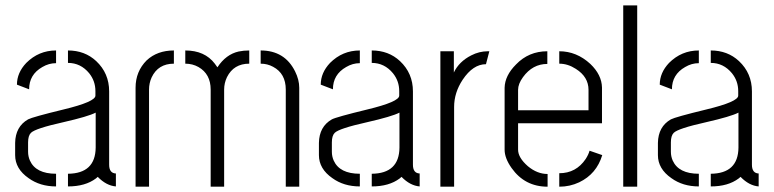

<svg xmlns="http://www.w3.org/2000/svg" viewBox="-20 -704 2918 724"><path d="M37.1 -119.1Q37.1 -67.4 87.9 -32.2Q130.9 -1 191.4 -1V-48.8Q115.2 -48.8 92.8 -98.6Q85.9 -114.3 85.9 -131.8V-167Q85.9 -192.4 96.7 -203.1Q113.3 -219.7 218.8 -243.2Q312.5 -264.6 340.8 -279.3V-147.5Q339.8 -49.8 236.3 -48.8V-1Q301.8 -1 341.8 -31.2Q345.7 -34.2 348.6 -37.1Q380.9 -3.9 417 -1V-49.8Q391.6 -50.8 391.6 -83V-359.4Q391.6 -427.7 342.8 -473.6Q299.8 -513.7 236.3 -513.7V-466.8Q284.2 -466.8 316.4 -427.7Q339.8 -398.4 339.8 -360.4V-343.8Q340.8 -320.3 218.8 -291Q102.5 -262.7 85.9 -253.9Q38.1 -226.6 37.1 -165ZM43.9 -384.8 89.8 -367.2Q89.8 -422.9 139.6 -451.2Q164.1 -465.8 191.4 -465.8V-513.7Q126 -513.7 79.1 -466.8Q43.9 -429.7 43.9 -384.8Z M491.2 0V-373Q491.2 -434.6 533.2 -476.6Q573.2 -513.7 635.7 -513.7V-463.9Q576.2 -463.9 551.8 -412.1Q542 -390.6 542 -366.2V0ZM678.7 -463.9V-513.7Q752 -513.7 790 -463.9Q794.9 -457 799.8 -450.2Q832 -499 879.9 -509.8Q898.4 -513.7 919.9 -513.7V-463.9Q861.3 -463.9 835.9 -413.1Q825.2 -390.6 825.2 -366.2V0H774.4V-366.2Q774.4 -424.8 728.5 -451.2Q706.1 -463.9 678.7 -463.9ZM962.9 -463.9V-513.7Q1053.7 -513.7 1092.8 -434.6Q1108.4 -403.3 1108.4 -373V0H1057.6V-366.2Q1057.6 -426.8 1009.8 -452.1Q988.3 -463.9 962.9 -463.9Z M1182.6 -119.1Q1182.6 -67.4 1233.4 -32.2Q1276.4 -1 1336.9 -1V-48.8Q1260.7 -48.8 1238.3 -98.6Q1231.4 -114.3 1231.4 -131.8V-167Q1231.4 -192.4 1242.2 -203.1Q1258.8 -219.7 1364.3 -243.2Q1458 -264.6 1486.3 -279.3V-147.5Q1485.4 -49.8 1381.8 -48.8V-1Q1447.3 -1 1487.3 -31.2Q1491.2 -34.2 1494.1 -37.1Q1526.4 -3.9 1562.5 -1V-49.8Q1537.1 -50.8 1537.1 -83V-359.4Q1537.1 -427.7 1488.3 -473.6Q1445.3 -513.7 1381.8 -513.7V-466.8Q1429.7 -466.8 1461.9 -427.7Q1485.4 -398.4 1485.4 -360.4V-343.8Q1486.3 -320.3 1364.3 -291Q1248 -262.7 1231.4 -253.9Q1183.6 -226.6 1182.6 -165ZM1189.5 -384.8 1235.4 -367.2Q1235.4 -422.9 1285.2 -451.2Q1309.6 -465.8 1336.9 -465.8V-513.7Q1271.5 -513.7 1224.6 -466.8Q1189.5 -429.7 1189.5 -384.8Z M1640.6 0V-510.7H1691.4V-430.7Q1710.9 -471.7 1756.8 -495.1Q1787.1 -510.7 1819.3 -510.7H1825.2L1812.5 -461.9Q1763.7 -461.9 1724.6 -403.3Q1692.4 -354.5 1692.4 -300.8V0Z M1882.8 -139.6V-373Q1883.8 -418.9 1925.8 -460.9Q1973.6 -510.7 2043.9 -510.7V-462.9Q1988.3 -462.9 1952.1 -413.1Q1933.6 -387.7 1933.6 -365.2V-288.1H2199.2V-365.2Q2199.2 -414.1 2151.4 -444.3Q2121.1 -463.9 2088.9 -463.9V-510.7Q2154.3 -510.7 2206.1 -462.9Q2249 -421.9 2250 -374V-239.3H1933.6V-139.6Q1933.6 -109.4 1970.7 -77.1Q2005.9 -47.9 2044.9 -47.9V0Q1959 0 1909.2 -70.3Q1882.8 -107.4 1882.8 -139.6ZM2088.9 0V-50.8Q2152.3 -50.8 2188.5 -104.5Q2199.2 -121.1 2203.1 -135.7L2251 -119.1Q2229.5 -47.9 2164.1 -16.6Q2128.9 0 2088.9 0Z M2330.1 0V-683.6H2382.8V0Z M2460.9 -119.1Q2460.9 -67.4 2511.7 -32.2Q2554.7 -1 2615.2 -1V-48.8Q2539.1 -48.8 2516.6 -98.6Q2509.8 -114.3 2509.8 -131.8V-167Q2509.8 -192.4 2520.5 -203.1Q2537.1 -219.7 2642.6 -243.2Q2736.3 -264.6 2764.6 -279.3V-147.5Q2763.7 -49.8 2660.2 -48.8V-1Q2725.6 -1 2765.6 -31.2Q2769.5 -34.2 2772.5 -37.1Q2804.7 -3.9 2840.8 -1V-49.8Q2815.4 -50.8 2815.4 -83V-359.4Q2815.4 -427.7 2766.6 -473.6Q2723.6 -513.7 2660.2 -513.7V-466.8Q2708 -466.8 2740.2 -427.7Q2763.7 -398.4 2763.7 -360.4V-343.8Q2764.6 -320.3 2642.6 -291Q2526.4 -262.7 2509.8 -253.9Q2461.9 -226.6 2460.9 -165ZM2467.8 -384.8 2513.7 -367.2Q2513.7 -422.9 2563.5 -451.2Q2587.9 -465.8 2615.2 -465.8V-513.7Q2549.8 -513.7 2502.9 -466.8Q2467.8 -429.7 2467.8 -384.8Z"/></svg>

Font: Post No Bills Jaffna
Style: Regular
Weight: 400
Designer: Kosala Senevirathne, Siva Puranthara, Lasantha Premarathna, Tharique Azeez
Foundry: Mooniak
Version: Version 1.220 ; ttfautohint (v1.6)